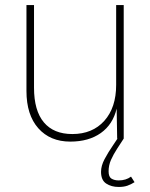

<svg xmlns="http://www.w3.org/2000/svg" viewBox="-20 -550 596 762"><path d="M259 12Q179 12 132 -41Q85 -94 85 -189V-530H115V-202Q115 -111 154 -64.5Q193 -18 267 -18Q347 -18 394 -70.5Q441 -123 441 -213V-530H471V0H445L443 -119Q428 -56 380 -22Q332 12 259 12ZM451 192Q422 192 401.5 178.5Q381 165 381 132Q381 108 395 81.5Q409 55 429 26L453 -10L471 0L445 40Q430 63 420.5 84.5Q411 106 411 130Q411 152 422.5 159Q434 166 451 166Q480 166 500 151L514 173Q500 182 485.5 187Q471 192 451 192Z"/></svg>

Font: Geist Thin
Style: Regular
Weight: 400
Designer: Basement.studio, Andrés Briganti, Mateo Zaragoza
Foundry: Basement.studio, Vercel, Andrés Briganti, Guido Ferreyra, Mateo Zaragoza
Version: Version 1.401